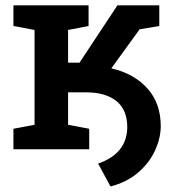

<svg xmlns="http://www.w3.org/2000/svg" viewBox="-20 -548 650 705"><path d="M385.7 136.7 340.3 52.7Q446.8 15.6 447.3 -81.5Q446.8 -146 406.7 -177.5Q366.7 -209 295.4 -209H230V-89.8L307.6 -75.2V0H29.3V-75.2L106.9 -89.8V-438L29.3 -452.6V-528.3H305.2V-452.6L230 -438V-317.9H272L411.1 -528.3H564.9V-452.6L492.7 -440.4L388.7 -296.9Q471.7 -278.3 521 -223.6Q570.3 -168.9 570.3 -84Q569.8 -39.6 548.8 5.6Q527.8 50.8 486.8 85.9Q445.8 121.1 385.7 136.7Z"/></svg>

Font: Roboto Slab Medium
Style: Regular
Weight: 500
Designer: Google
Version: Version 2.001; ttfautohint (v1.8.3)